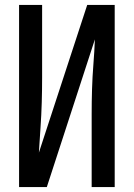

<svg xmlns="http://www.w3.org/2000/svg" viewBox="-20 -755 540 775"><path d="M57 0H169L363 -596Q361 -546 357 -495.5Q353 -445 351.5 -395Q350 -345 350 -294V0H443V-735H332L137 -139Q140 -189 143.5 -239.5Q147 -290 148.5 -340.5Q150 -391 150 -441V-735H57Z"/></svg>

Font: Iosevka SS08 Medium
Style: Regular
Weight: 500
Monospace: yes
Designer: Belleve Invis
Foundry: Belleve Invis
Version: Version 3.4.3; ttfautohint (v1.8.3)